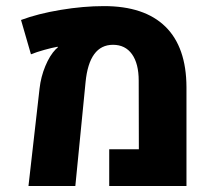

<svg xmlns="http://www.w3.org/2000/svg" viewBox="-20 -622 707 642"><path d="M112.3 -326.2Q116.7 -365.2 131.6 -401.1Q146.5 -437 166.5 -457.5Q171.4 -462.4 173.3 -463.4L172.9 -465.8Q153.8 -462.4 127.7 -455.1Q101.6 -447.8 83.5 -440.4L50.3 -555.2Q106.4 -576.2 182.6 -588.9Q258.8 -601.6 327.6 -601.6Q462.9 -601.6 533 -533Q603 -464.4 603.5 -330.6V0H345.2V-123H444.3L443.8 -352.1Q443.8 -409.2 421.4 -440.7Q398.9 -472.2 357.9 -472.2Q278.3 -472.2 266.1 -347.2L231.9 0H75.2Z"/></svg>

Font: Heebo ExtraBold
Style: Regular
Weight: 800
Designer: Oded Ezer
Foundry: Meir Sadan
Version: Version 2.001; ttfautohint (v1.5.14-ce02) -l 8 -r 50 -G 200 